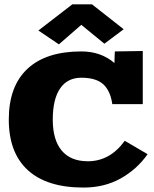

<svg xmlns="http://www.w3.org/2000/svg" viewBox="-20 -844 700 874"><path d="M309.1 -824.2H398.9L543 -710.9L455.1 -645L350.1 -731L248 -642.1L154.8 -705.1ZM629.9 -611.8V-370.1H491.2Q482.4 -431.2 449.7 -460.7Q417 -490.2 350.1 -490.2Q287.1 -490.2 253.7 -441.4Q220.2 -392.6 220.2 -299.8Q220.2 -207 261 -158.4Q301.8 -109.9 379.9 -109.9Q480.5 -109.9 547.9 -203.1L651.9 -142.1Q603.5 -73.2 529.3 -31.7Q455.1 9.8 359.9 9.8Q193.8 9.8 106.9 -69.3Q20 -148.4 20 -299.8Q20 -451.2 104.7 -530.5Q189.5 -609.9 350.1 -609.9Q439.5 -609.9 501 -557.1Q501 -581.1 502 -594.2L502.9 -609.9Z"/></svg>

Font: Zantroke
Style: Regular
Weight: 500
Foundry: gluk
Version: Version 0.36